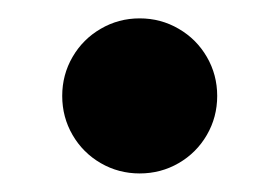

<svg xmlns="http://www.w3.org/2000/svg" viewBox="-20 -372 300 208"><path d="M47.4 -268.1Q47.4 -291 58.6 -310.3Q69.8 -329.6 89.1 -340.8Q108.4 -352.1 131.3 -352.1Q154.3 -352.1 173.6 -340.8Q192.9 -329.6 204.1 -310.3Q215.3 -291 215.3 -268.1Q215.3 -245.1 204.1 -225.8Q192.9 -206.5 173.6 -195.3Q154.3 -184.1 131.3 -184.1Q108.4 -184.1 89.1 -195.3Q69.8 -206.5 58.6 -225.8Q47.4 -245.1 47.4 -268.1Z"/></svg>

Font: Reddit Sans Fudge
Style: Bold
Weight: 700
Italic angle: -11.25°
Designer: Stephen Hutchings
Version: Version 1.013